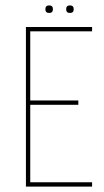

<svg xmlns="http://www.w3.org/2000/svg" viewBox="-20 -691 386 711"><path d="M76 0V-591H321V-575H92V-319H270V-303H92V-16H321V0ZM239 -643Q225 -643 225 -657Q225 -671 239 -671Q253 -671 253 -657Q253 -643 239 -643ZM162 -643Q148 -643 148 -657Q148 -671 162 -671Q176 -671 176 -657Q176 -643 162 -643Z"/></svg>

Font: Alumni Sans Pinstripe
Style: Regular
Weight: 400
Designer: Robert E. Leuschke
Foundry: Robert E. Leuschke
Version: Version 1.010; ttfautohint (v1.8.4.7-5d5b)